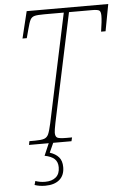

<svg xmlns="http://www.w3.org/2000/svg" viewBox="-62 -758 682 1027"><g transform="rotate(-5 279.5 -244.5)"><path d="M559 -714 532 -570H508Q517 -627 517 -654Q517 -677 508.5 -683Q500 -689 470 -689H346L222 -105Q214 -65 214 -53Q214 -32 225 -26Q236 -20 274 -20H304L299 0H201L178 51Q209 61 226 80.5Q243 100 243 134Q243 178 215.5 201.5Q188 225 139 225Q108 225 82 216L88 195Q112 204 140 204Q177 204 198 186Q219 168 219 133Q219 104 202 88Q185 72 149 65L177 0H71L75 -20H105Q139 -20 154.5 -25.5Q170 -31 177.5 -47.5Q185 -64 194 -105L318 -689H214Q176 -689 161 -685Q146 -681 138.5 -667.5Q131 -654 121 -615L109 -570H86L121 -714Z"/></g></svg>

Font: Noto Serif NarrowThin
Style: Italic
Weight: 250
Width: 4
Italic angle: -12°
Designer: Monotype Design Team
Foundry: Monotype Imaging Inc.
Version: Version 1.001